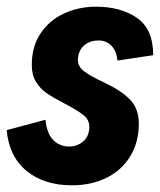

<svg xmlns="http://www.w3.org/2000/svg" viewBox="-40 -543 478 574"><path d="M-20 -154 96 -185Q100 -144 119 -124.5Q138 -105 167 -105Q191 -105 209 -120.5Q227 -136 227 -164Q227 -185 209.5 -199Q192 -213 152 -234Q119 -251 99.5 -264.5Q80 -278 67.5 -298.5Q55 -319 55 -349Q55 -404 81.5 -443.5Q108 -483 152 -503Q196 -523 247 -523Q321 -523 369.5 -489.5Q418 -456 418 -378L311 -362Q308 -392 292.5 -407Q277 -422 255 -422Q230 -422 213 -408.5Q196 -395 193 -369Q191 -346 210 -331Q229 -316 272 -296Q323 -272 349 -245Q375 -218 375 -173Q375 -118 349.5 -76Q324 -34 278.5 -11.5Q233 11 175 11Q92 11 39.5 -32Q-13 -75 -20 -154Z"/></svg>

Font: Decalotype ExtraBold Italic
Style: Regular
Weight: 800
Italic angle: -12°
Designer: Alfredo Marco Pradil
Foundry: Alfredo Marco Pradil
Version: Version 1.0